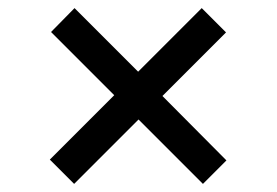

<svg xmlns="http://www.w3.org/2000/svg" viewBox="-20 -544 683 474"><path d="M481 -90 322 -249 163 -90 103 -150 262 -309 106 -465 164 -524 321 -367 478 -524 538 -464 381 -307 539 -148Z"/></svg>

Font: A Bank Premium Regular
Style: Regular
Weight: 400
Designer: Ninad Kale (Devanagari), Jonny Pinhorn (Latin), Htun Naung (Myanmar)
Foundry: Indian Type Foundry
Version: 4.004